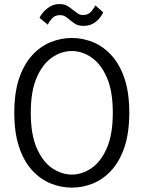

<svg xmlns="http://www.w3.org/2000/svg" viewBox="-20 -888 690 920"><path d="M324.5 11Q271.5 11 222 -9.2Q172.5 -29.5 133.2 -72.8Q94 -116 71.2 -184.2Q48.5 -252.5 48.5 -348Q48.5 -443.5 71.2 -511.2Q94 -579 133.2 -622.2Q172.5 -665.5 222 -685.8Q271.5 -706 324.5 -706Q377 -706 426.2 -685.8Q475.5 -665.5 514.8 -622.2Q554 -579 576.8 -511.2Q599.5 -443.5 599.5 -348Q599.5 -252.5 576.8 -184.2Q554 -116 514.8 -72.8Q475.5 -29.5 426.2 -9.2Q377 11 324.5 11ZM324.5 -51.5Q373 -51.5 418 -82Q463 -112.5 491.8 -178Q520.5 -243.5 520.5 -348Q520.5 -452 491.8 -517.2Q463 -582.5 418 -613Q373 -643.5 324.5 -643.5Q275 -643.5 230 -613Q185 -582.5 156.2 -517.2Q127.5 -452 127.5 -348Q127.5 -243.5 156.2 -178Q185 -112.5 230 -82Q275 -51.5 324.5 -51.5ZM379.5 -764Q356 -764 341.2 -773.2Q326.5 -782.5 314 -793Q303.5 -802 292.8 -808.8Q282 -815.5 267.5 -815.5Q242 -815.5 228 -798.5Q214 -781.5 208.5 -770L169.5 -802.5Q172.5 -811 185 -826.8Q197.5 -842.5 218 -855.5Q238.5 -868.5 266 -868.5Q288.5 -868.5 303.5 -859.2Q318.5 -850 331 -839.5Q342 -830.5 352.8 -823.2Q363.5 -816 378 -816Q403 -816 417.5 -833.2Q432 -850.5 437 -862L474.5 -829Q471.5 -820.5 460.2 -805Q449 -789.5 429 -776.8Q409 -764 379.5 -764Z"/></svg>

Font: Trispace Light
Style: Regular
Weight: 300
Designer: Tyler Finck
Foundry: Etcetera Type Company
Version: Version 1.210; ttfautohint (v1.8.3)